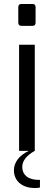

<svg xmlns="http://www.w3.org/2000/svg" viewBox="-20 -759 271 966"><path d="M88 -629Q72 -629 72 -645V-723Q72 -739 88 -739H144Q152 -739 155.5 -734.5Q159 -730 159 -723V-645Q159 -629 144 -629ZM76 0V-534H155V0ZM155 187Q122 187 98 175Q74 163 62 143Q50 123 50 98Q50 69 68.5 43.5Q87 18 125 0H155Q124 17 108 37.5Q92 58 92 81Q92 111 113.5 128.5Q135 146 175 146H181V184Q176 186 169.5 186.5Q163 187 155 187Z"/></svg>

Font: Exo Thin
Style: Regular
Weight: 400
Version: Version 2.000